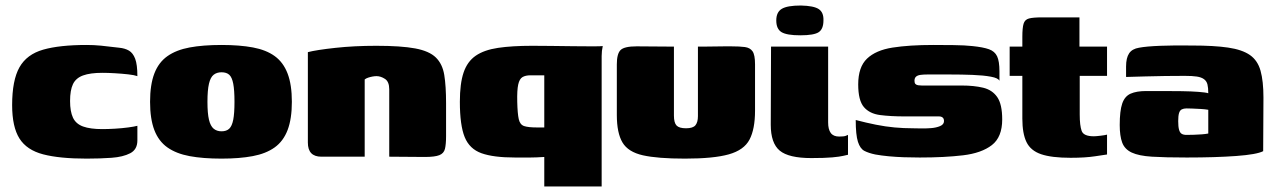

<svg xmlns="http://www.w3.org/2000/svg" viewBox="-20 -568 4623 696"><path d="M294 7Q196 7 136.5 -8.5Q77 -24 50.5 -66Q24 -108 24 -187Q24 -277 50.5 -324Q77 -371 136.5 -388Q196 -405 294 -405Q320 -405 346 -402.5Q372 -400 412 -395Q433 -393 447.5 -384.5Q462 -376 470 -355Q478 -334 478 -292Q467 -296 444.5 -298.5Q422 -301 396.5 -302.5Q371 -304 351 -304Q307 -304 281 -294.5Q255 -285 244.5 -263Q234 -241 234 -202Q234 -164 244.5 -141.5Q255 -119 281 -109.5Q307 -100 351 -100Q371 -100 396.5 -101.5Q422 -103 444.5 -106Q467 -109 478 -112V-59Q478 -26 452 -12.5Q426 1 384.5 4Q343 7 294 7Z M783 7Q716 7 667.5 -2Q619 -11 587 -33.5Q555 -56 539.5 -96.5Q524 -137 524 -199Q524 -261 539.5 -301.5Q555 -342 587 -364.5Q619 -387 667.5 -396Q716 -405 783 -405Q849 -405 897 -396Q945 -387 976 -364.5Q1007 -342 1022.5 -301.5Q1038 -261 1038 -199Q1038 -137 1022.5 -96.5Q1007 -56 975.5 -33.5Q944 -11 896 -2Q848 7 783 7ZM783 -92Q801 -92 811 -101.5Q821 -111 825.5 -134Q830 -157 830 -199Q830 -241 825.5 -264.5Q821 -288 811 -297Q801 -306 783 -306Q766 -306 754.5 -297Q743 -288 737.5 -264.5Q732 -241 732 -199Q732 -157 737.5 -134Q743 -111 754.5 -101.5Q766 -92 783 -92Z M1145 0Q1096 0 1096 -51V-379Q1127 -387 1195.5 -394.5Q1264 -402 1344 -402Q1434 -402 1485 -392.5Q1536 -383 1560 -359.5Q1584 -336 1590.5 -296Q1597 -256 1597 -194V-75Q1597 -45 1593 -28.5Q1589 -12 1572.5 -5.5Q1556 1 1520 1L1391 0V-244Q1391 -272 1375.5 -282Q1360 -292 1345 -292Q1338 -292 1330 -290.5Q1322 -289 1314.5 -286.5Q1307 -284 1302 -280V0Z M1953 108V1Q1936 2 1924.5 2.5Q1913 3 1902.5 3Q1892 3 1879.5 3Q1867 3 1847 3Q1769 3 1725.5 -12.5Q1682 -28 1664.5 -71Q1647 -114 1647 -199Q1647 -265 1660.5 -305Q1674 -345 1704.5 -366Q1735 -387 1785.5 -394.5Q1836 -402 1909 -402Q1937 -402 1977.5 -401.5Q2018 -401 2058 -400.5Q2098 -400 2128 -400Q2158 -400 2165 -401Q2161 -384 2161 -365Q2161 -346 2161 -324V108ZM1926 -106Q1929 -106 1932.5 -106Q1936 -106 1939.5 -106Q1943 -106 1946.5 -106Q1950 -106 1953 -106V-295Q1940 -295 1928 -295Q1916 -295 1903 -295Q1885 -295 1874 -288.5Q1863 -282 1858.5 -261.5Q1854 -241 1855 -199Q1856 -156 1860.5 -136Q1865 -116 1880 -111Q1895 -106 1926 -106Z M2423 -399V-149Q2423 -123 2432.5 -113Q2442 -103 2467 -103Q2492 -103 2501 -114Q2510 -125 2510 -147V-399Q2511 -399 2528 -399Q2545 -399 2567 -399.5Q2589 -400 2607.5 -400Q2626 -400 2630 -400Q2661 -400 2680 -397.5Q2699 -395 2708 -382Q2717 -369 2717 -335V-167Q2717 -100 2697 -62Q2677 -24 2622 -8.5Q2567 7 2463 7Q2364 7 2310.5 -5Q2257 -17 2236.5 -51.5Q2216 -86 2216 -151V-335Q2216 -373 2229.5 -386.5Q2243 -400 2288 -400Q2322 -400 2355.5 -399.5Q2389 -399 2423 -399Z M2921 5Q2839 5 2806.5 -22Q2774 -49 2774 -116L2775 -399H2982V-124Q2982 -99 2991.5 -86Q3001 -73 3022 -73Q3039 -73 3045.5 -75.5Q3052 -78 3054 -79V-7Q3049 -6 3036.5 -3Q3024 0 2997 2.5Q2970 5 2921 5ZM2881 -440Q2832 -440 2813 -451.5Q2794 -463 2794 -494Q2794 -524 2814 -536Q2834 -548 2883 -548Q2930 -547 2948 -535Q2966 -523 2965 -494Q2965 -463 2948 -451.5Q2931 -440 2881 -440Z M3314 3Q3285 3 3256.5 2Q3228 1 3201.5 -1.5Q3175 -4 3153 -8Q3129 -13 3113.5 -21Q3098 -29 3090 -54Q3082 -79 3082 -133Q3120 -123 3155 -116Q3190 -109 3223 -106Q3256 -103 3288 -103Q3298 -103 3316.5 -102.5Q3335 -102 3354.5 -103.5Q3374 -105 3388 -111Q3402 -117 3402 -129Q3402 -138 3397 -142Q3392 -146 3384 -146H3260Q3208 -146 3170 -151Q3132 -156 3111.5 -180Q3091 -204 3091 -262Q3091 -325 3123 -355.5Q3155 -386 3215.5 -395.5Q3276 -405 3363 -405Q3395 -405 3436.5 -404.5Q3478 -404 3505 -401Q3544 -397 3565 -389.5Q3586 -382 3594.5 -364Q3603 -346 3603 -309V-275Q3599 -285 3572 -290Q3545 -295 3505.5 -296.5Q3466 -298 3422.5 -298Q3379 -298 3342 -298Q3327 -298 3316.5 -296.5Q3306 -295 3300.5 -290Q3295 -285 3295 -275Q3295 -267 3298.5 -263.5Q3302 -260 3308 -259Q3314 -258 3321 -258H3466Q3511 -258 3544 -250Q3577 -242 3595 -216Q3613 -190 3613 -135Q3613 -71 3575.5 -42Q3538 -13 3471 -5Q3404 3 3314 3Z M3861 4Q3792 4 3754 -9Q3716 -22 3701 -53Q3686 -84 3686 -138V-293H3640V-399H3686V-435Q3686 -467 3690.5 -482Q3695 -497 3710 -501Q3725 -505 3757 -505H3893Q3893 -499 3893 -493.5Q3893 -488 3893 -482V-399H3993V-293H3894V-153Q3894 -113 3901 -93.5Q3908 -74 3945 -74Q3953 -74 3969.5 -76Q3986 -78 3993 -80V-8Q3985 -7 3949.5 -1.5Q3914 4 3861 4Z M4282 3Q4204 3 4156 0Q4108 -3 4082.5 -15Q4057 -27 4048 -51Q4039 -75 4039 -115Q4039 -166 4048 -192.5Q4057 -219 4078.5 -228.5Q4100 -238 4135 -238Q4161 -238 4195.5 -238Q4230 -238 4264 -237.5Q4298 -237 4324.5 -235Q4351 -233 4360 -230Q4360 -250 4357 -262Q4354 -274 4344.5 -281Q4335 -288 4318.5 -290.5Q4302 -293 4275 -293Q4240 -293 4204 -292.5Q4168 -292 4132.5 -291Q4097 -290 4062 -289V-327Q4062 -358 4073 -374.5Q4084 -391 4109 -395Q4135 -400 4186.5 -402Q4238 -404 4301 -403Q4381 -403 4432 -395.5Q4483 -388 4511 -368.5Q4539 -349 4549.5 -311.5Q4560 -274 4560 -214L4559 -20Q4536 -8 4461 -2.5Q4386 3 4282 3ZM4281 -79Q4294 -79 4308.5 -79.5Q4323 -80 4336.5 -81Q4350 -82 4360 -84V-170Q4349 -172 4332.5 -173Q4316 -174 4301.5 -174.5Q4287 -175 4281 -175Q4271 -175 4264 -171.5Q4257 -168 4254 -158Q4251 -148 4251 -129Q4251 -109 4254 -98Q4257 -87 4263.5 -83Q4270 -79 4281 -79Z"/></svg>

Font: Genos Black
Style: Regular
Weight: 900
Designer: Robert E. Leuschke
Foundry: Robert E. Leuschke
Version: Version 1.010